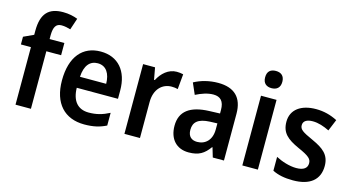

<svg xmlns="http://www.w3.org/2000/svg" viewBox="-82 -1099 2661 1444"><g transform="rotate(15 1248.0 -377.5)"><path d="M328 -448V-543H213V-575C214 -637 231 -666 274 -666C300 -666 323 -660 344 -654L374 -744C343 -756 305 -765 260 -765C150 -765 93 -712 93 -575V-544L15 -508V-448H93V0H213V-448Z M610 -552C470 -552 383 -452 383 -267C383 -89 476 10 630 10C700 10 750 -2 800 -27V-126C746 -98 699 -85 639 -85C554 -85 507 -140 505 -242H826V-307C826 -458 746 -552 610 -552ZM611 -461C678 -461 710 -406 711 -328H507C512 -418 551 -461 611 -461Z M1201 -553C1136 -553 1086 -506 1057 -450H1051L1034 -543H941V0H1062V-280C1062 -381 1121 -435 1193 -435C1209 -435 1228 -433 1241 -429L1252 -547C1237 -551 1217 -553 1201 -553Z M1524 -553C1454 -553 1389 -535 1338 -507L1376 -420C1422 -443 1467 -459 1512 -459C1566 -459 1596 -430 1596 -361V-334L1513 -331C1364 -326 1289 -269 1289 -157C1289 -53 1348 10 1442 10C1521 10 1562 -16 1604 -74H1607L1629 0H1716V-364C1716 -490 1650 -553 1524 -553ZM1539 -255 1596 -257V-209C1596 -128 1548 -83 1484 -83C1441 -83 1412 -106 1412 -158C1412 -217 1446 -251 1539 -255Z M1920 -752C1880 -752 1853 -733 1853 -685C1853 -638 1881 -618 1920 -618C1959 -618 1987 -638 1987 -685C1987 -732 1959 -752 1920 -752ZM1980 -543H1859V0H1980Z M2459 -156C2459 -245 2405 -283 2320 -322C2233 -361 2212 -376 2212 -409C2212 -440 2238 -458 2286 -458C2330 -458 2373 -443 2416 -422L2453 -512C2400 -539 2347 -553 2286 -553C2170 -553 2094 -499 2094 -404C2094 -317 2142 -278 2232 -237C2323 -197 2340 -178 2340 -145C2340 -109 2314 -86 2255 -86C2202 -86 2140 -106 2095 -130V-22C2140 0 2189 10 2255 10C2386 10 2459 -48 2459 -156Z"/></g></svg>

Font: Noto Sans Thai SemCond SemBd
Style: Regular
Weight: 600
Width: 4
Designer: Monotype Design Team
Foundry: Monotype Imaging Inc.
Version: Version 2.002